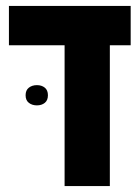

<svg xmlns="http://www.w3.org/2000/svg" viewBox="-20 -625 469 645"><path d="M197 0V-473H10V-605H419V-473H349V0ZM66 -305Q66 -322 77 -330.5Q88 -339 104 -339Q120 -339 130.5 -330.5Q141 -322 141 -305Q141 -288 130.5 -279.5Q120 -271 104 -271Q88 -271 77 -279.5Q66 -288 66 -305Z"/></svg>

Font: Noto Sans Hebrew ExtraCondensed ExtraBold
Style: Regular
Weight: 800
Width: 2
Designer: Monotype Design Team
Foundry: Monotype Imaging Inc.
Version: Version 2.004; ttfautohint (v1.8.4.7-5d5b)